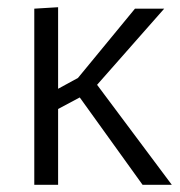

<svg xmlns="http://www.w3.org/2000/svg" viewBox="-20 -512 499 532"><path d="M75 -488 141 -492V-266L196 -296L354 -488H435L249 -277L456 0H375L201 -242L141 -210V0H75Z"/></svg>

Font: Murecho Light
Style: Regular
Weight: 300
Designer: Neil Summerour
Foundry: Positype
Version: Version 1.010; ttfautohint (v1.8.3)